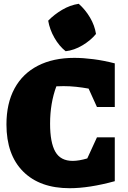

<svg xmlns="http://www.w3.org/2000/svg" viewBox="-20 -979 676 1012"><path d="M347 13Q190 13 102 -75Q14 -163 14 -323Q14 -434 56.5 -512.5Q99 -591 179.5 -632.5Q260 -674 372 -674Q418 -674 472.5 -667Q527 -660 585 -645V-415H491L447 -512Q414 -518 381 -521.5Q348 -525 315 -525Q297 -525 277 -524Q244 -435 244 -327Q244 -228 271.5 -179.5Q299 -131 363 -131Q396 -131 440 -144L491 -255H585V-24Q450 13 347 13ZM395 -959Q430 -928 454.5 -886.5Q479 -845 486 -800Q458 -766 414.5 -740Q371 -714 326 -709Q292 -736 267 -779.5Q242 -823 234 -870Q265 -902 307 -927Q349 -952 395 -959Z"/></svg>

Font: Piazzolla SC Black
Style: Regular
Weight: 900
Designer: Juan Pablo del Peral
Foundry: Huerta Tipografica
Version: Version 1.330